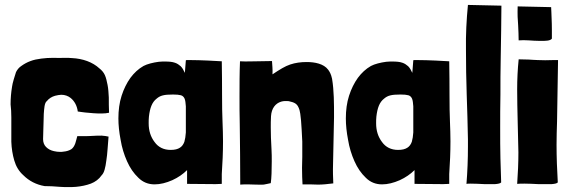

<svg xmlns="http://www.w3.org/2000/svg" viewBox="-20 -747 2295 780"><path d="M257 13C268 13 279 13 289 12C310 10 330 6 349 -1C367 -8 382 -19 393 -35C398 -40 402 -47 405 -58C408 -68 410 -80 412 -95C414 -109 416 -124 417 -141C418 -158 420 -175 421 -192C414 -194 404 -195 393 -196C382 -196 370 -196 357 -195C344 -194 332 -194 321 -194H294C292 -185 289 -176 286 -165C282 -154 277 -146 270 -141C262 -136 251 -132 238 -131C233 -130 229 -130 224 -130C216 -130 207 -131 199 -133C186 -136 176 -141 167 -150C159 -158 155 -169 155 -182C155 -206 157 -231 157 -253C157 -274 158 -295 161 -316C163 -327 166 -333 170 -336C179 -347 190 -354 204 -358C213 -360 222 -362 229 -362C244 -362 257 -357 267 -349C283 -336 293 -317 296 -294C305 -293 315 -291 326 -290C337 -289 348 -288 360 -287C371 -286 383 -286 394 -286C405 -286 414 -287 423 -289C422 -311 422 -332 422 -351C421 -370 420 -387 417 -402C414 -417 411 -431 406 -442C401 -453 393 -462 384 -469C370 -482 353 -492 334 -499C315 -506 294 -510 273 -511C263 -512 254 -512 245 -512C228 -512 212 -511 195 -512C179 -512 163 -511 148 -509C132 -507 117 -504 104 -499C90 -494 78 -487 68 -480C57 -473 50 -464 45 -454C43 -447 40 -438 36 -425C32 -412 30 -402 29 -395C25 -371 23 -347 23 -323C25 -307 26 -289 26 -270V-203V-171C27 -144 31 -119 38 -95C45 -71 57 -51 75 -35C98 -12 127 3 161 9C180 9 200 10 223 12C235 13 246 13 257 13Z M608 2C631 2 655 -4 680 -15C704 -26 724 -40 740 -56V0L856 1L881 0V-14V-40C884 -84 886 -129 886 -173C886 -199 885 -226 884 -252C881 -313 883 -400 881 -498C860 -499 841 -500 825 -501C805 -502 770 -503 750 -503C741 -503 735 -503 735 -502L731 -451C726 -462 721 -471 714 -478C707 -484 700 -489 691 -492C680 -496 666 -497 651 -497C643 -497 634 -497 625 -496C602 -493 578 -487 563 -479C542 -467 525 -451 510 -431C495 -410 483 -386 474 -358C465 -330 461 -299 461 -266C461 -239 464 -210 470 -179C475 -148 484 -119 496 -92C508 -65 523 -43 542 -25C560 -7 582 2 608 2ZM673 -138C645 -138 623 -149 608 -170C592 -191 584 -216 584 -246C584 -255 584 -264 585 -273C589 -309 598 -332 616 -346C631 -359 646 -363 683 -363C697 -363 708 -362 715 -360C722 -358 727 -353 730 -346C733 -339 734 -328 735 -315V-259V-209C734 -194 732 -181 729 -171C725 -160 719 -152 711 -147C702 -141 690 -138 673 -138Z M956 3C967 2 977 2 986 2C994 2 1037 4 1051 3C1059 2 1069 -1 1080 -3C1083 -23 1084 -57 1084 -91C1084 -108 1084 -125 1083 -140C1081 -176 1080 -202 1080 -229C1080 -244 1080 -258 1081 -275C1083 -307 1099 -327 1122 -334C1132 -337 1142 -337 1153 -336C1176 -331 1186 -326 1193 -310C1200 -295 1201 -275 1203 -257C1204 -246 1207 -198 1208 -172V-110C1208 -99 1207 -82 1207 -65C1207 -40 1208 -14 1209 2C1232 2 1253 2 1272 3C1290 3 1311 1 1334 -2C1333 -25 1332 -51 1333 -81C1334 -107 1336 -243 1337 -271C1337 -300 1337 -327 1336 -352C1335 -378 1333 -403 1329 -427C1325 -446 1319 -456 1313 -464C1295 -488 1259 -495 1226 -495C1202 -495 1180 -492 1159 -485C1138 -478 1117 -465 1087 -445C1088 -468 1086 -481 1085 -499C1045 -499 971 -496 955 -498C953 -450 953 -402 953 -355C953 -317 953 -280 954 -243C955 -161 956 -79 956 3Z M1532 2C1555 2 1579 -4 1604 -15C1628 -26 1648 -40 1664 -56V0L1780 1L1805 0V-14V-40C1808 -84 1810 -129 1810 -173C1810 -199 1809 -226 1808 -252C1805 -313 1807 -400 1805 -498C1784 -499 1765 -500 1749 -501C1729 -502 1694 -503 1674 -503C1665 -503 1659 -503 1659 -502L1655 -451C1650 -462 1645 -471 1638 -478C1631 -484 1624 -489 1615 -492C1604 -496 1590 -497 1575 -497C1567 -497 1558 -497 1549 -496C1526 -493 1502 -487 1487 -479C1466 -467 1449 -451 1434 -431C1419 -410 1407 -386 1398 -358C1389 -330 1385 -299 1385 -266C1385 -239 1388 -210 1394 -179C1399 -148 1408 -119 1420 -92C1432 -65 1447 -43 1466 -25C1484 -7 1506 2 1532 2ZM1597 -138C1569 -138 1547 -149 1532 -170C1516 -191 1508 -216 1508 -246C1508 -255 1508 -264 1509 -273C1513 -309 1522 -332 1540 -346C1555 -359 1570 -363 1607 -363C1621 -363 1632 -362 1639 -360C1646 -358 1651 -353 1654 -346C1657 -339 1658 -328 1659 -315V-259V-209C1658 -194 1656 -181 1653 -171C1649 -160 1643 -152 1635 -147C1626 -141 1614 -138 1597 -138Z M1948 1H1991C2004 0 2013 -2 2016 -6C2015 -33 2014 -65 2013 -104C2012 -142 2012 -183 2012 -227C2012 -271 2012 -317 2013 -364C2013 -411 2013 -457 2014 -501C2015 -545 2015 -586 2016 -625L2017 -724L1881 -727C1875 -666 1872 -606 1873 -545C1873 -484 1874 -424 1876 -363C1878 -302 1880 -242 1881 -181V-151C1881 -100 1879 -50 1875 0C1879 -1 1884 -1 1892 -1C1909 -1 1928 0 1948 1Z M2170 -581H2181C2189 -581 2197 -581 2204 -582C2213 -583 2219 -586 2222 -590V-625C2222 -662 2220 -685 2220 -697L2219 -718L2083 -721C2082 -690 2083 -665 2085 -644C2086 -623 2087 -602 2087 -583C2100 -584 2113 -584 2128 -583C2143 -582 2157 -581 2170 -581ZM2167 1H2221C2234 0 2243 -2 2246 -6C2243 -57 2241 -108 2241 -159C2241 -190 2242 -222 2243 -253L2247 -500V-503H2230C2209 -502 2179 -502 2164 -503C2149 -504 2137 -504 2128 -505C2128 -505 2087 -506 2087 -506C2087 -506 2087 -505 2087 -505C2083 -466 2081 -425 2081 -384C2081 -342 2082 -300 2083 -257L2086 -128C2086 -85 2084 -42 2081 0C2085 -1 2103 -1 2111 -1C2128 -1 2147 0 2167 1Z"/></svg>

Font: Londrina Solid CC
Style: CC
Weight: 400
Designer: Marcelo Magalhaes
Foundry: Tipos Pereira
Version: Version 1.003;FEAKit 1.0